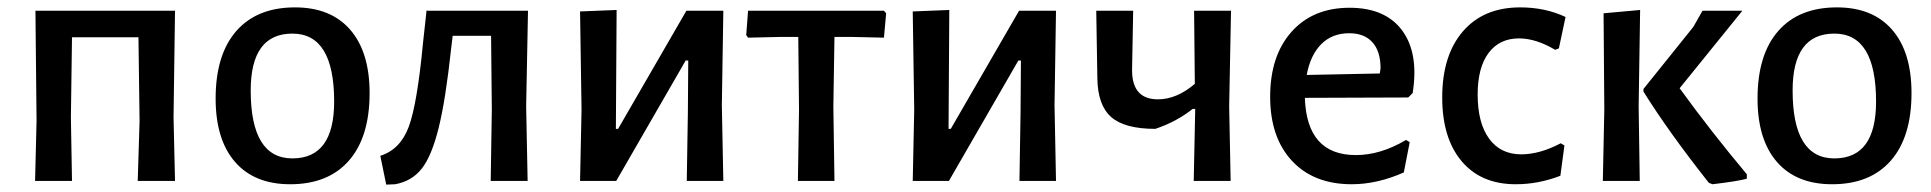

<svg xmlns="http://www.w3.org/2000/svg" viewBox="-20 -490 5231 520"><path d="M75 0 79 -162 76 -461H454L450 -172L454 0H353L358 -162L355 -389H175L172 -172L175 0Z M779 -470Q876 -470 928.5 -409.5Q981 -349 981 -238Q981 -119 925 -55Q869 9 766 9Q669 9 616.5 -51.5Q564 -112 564 -223Q564 -342 620 -406Q676 -470 779 -470ZM659 -245Q659 -61 772 -61Q885 -61 885 -215Q885 -399 772 -399Q659 -399 659 -245Z M1026 10 1010 -68Q1064 -85 1087 -146.5Q1110 -208 1126 -377L1135 -459L1134 -461H1410L1405 -202L1409 0H1309L1312 -193L1310 -393H1206L1202 -360Q1187 -220 1168 -143.5Q1149 -67 1122 -33Q1095 1 1050 9Z M1551 0 1555 -193 1551 -459 1650 -463 1648 -141H1654L1839 -461H1939L1935 -205L1939 0H1840L1843 -186L1844 -326H1837L1649 0Z M2141 0 2144 -193 2142 -390H2095L2006 -388L2001 -395L2006 -461H2374L2380 -454L2374 -388L2286 -390H2240L2237 -202L2240 0Z M2452 0 2456 -193 2452 -459 2551 -463 2549 -141H2555L2740 -461H2840L2836 -205L2840 0H2741L2744 -186L2745 -326H2738L2550 0Z M3213 0 3217 -193V-195H3210Q3166 -160 3109 -141Q3026 -141 2989.5 -173Q2953 -205 2952 -278L2949 -461H3049L3046 -300Q3046 -221 3116 -221Q3167 -221 3216 -263L3214 -461H3314L3309 -202L3313 0Z M3641 9Q3538 9 3479 -54.5Q3420 -118 3420 -228Q3420 -339 3478 -404Q3536 -469 3635 -469Q3732 -469 3777.5 -407.5Q3823 -346 3806 -238L3794 -226L3514 -225Q3519 -70 3652 -70Q3719 -70 3788 -111L3798 -105L3782 -23Q3710 9 3641 9ZM3634 -400Q3588 -400 3558.5 -370.5Q3529 -341 3519 -287L3717 -291L3719 -305Q3719 -351 3697 -375.5Q3675 -400 3634 -400Z M4097 -470Q4165 -470 4220 -444L4202 -359L4192 -355Q4140 -386 4094 -386Q4041 -386 4011.5 -346.5Q3982 -307 3982 -234Q3982 -157 4013 -114.5Q4044 -72 4100 -72Q4150 -72 4207 -102L4217 -96L4206 -14Q4147 9 4085 9Q3991 9 3938.5 -53.5Q3886 -116 3886 -226Q3886 -340 3942 -405Q3998 -470 4097 -470Z M4321 0 4325 -193 4323 -454 4422 -463 4418 -202 4421 0ZM4699 -461 4529 -251Q4613 -135 4711 -18V-6Q4686 1 4618 9L4608 5Q4499 -133 4431 -242V-249L4566 -417L4591 -461Z M4955 -470Q5052 -470 5104.5 -409.5Q5157 -349 5157 -238Q5157 -119 5101 -55Q5045 9 4942 9Q4845 9 4792.5 -51.5Q4740 -112 4740 -223Q4740 -342 4796 -406Q4852 -470 4955 -470ZM4835 -245Q4835 -61 4948 -61Q5061 -61 5061 -215Q5061 -399 4948 -399Q4835 -399 4835 -245Z"/></svg>

Font: Alegreya Sans Medium
Style: Regular
Weight: 500
Designer: Juan Pablo del Peral
Foundry: Huerta Tipografica
Version: Version 2.007